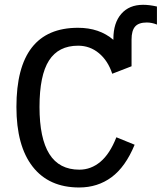

<svg xmlns="http://www.w3.org/2000/svg" viewBox="-20 -787 687 816"><path d="M147.9 -332.5Q147.9 -199.2 189.7 -132.6Q231.4 -65.9 317.4 -65.9Q366.7 -65.9 406.7 -99.4Q446.8 -132.8 474.6 -203.6L552.2 -171.9Q513.2 -77.6 454.1 -33.9Q395 9.8 316.4 9.8Q188 9.8 118.9 -78.6Q49.8 -167 49.8 -332.5Q49.8 -668.9 311.5 -668.9Q402.3 -668.9 461.9 -617.7V-622.1Q461.9 -689.5 495.4 -728Q528.8 -766.6 588.4 -766.6Q614.7 -766.6 647 -759.3V-682.6Q625 -691.4 604 -691.4Q569.3 -691.4 554.2 -674.1Q539.1 -656.7 539.1 -619.1V-505.4L457 -473.6Q439 -528.8 400.6 -560.8Q362.3 -592.8 312 -592.8Q228.5 -592.8 188.2 -529.8Q147.9 -466.8 147.9 -332.5Z"/></svg>

Font: Liberation Mono
Style: Regular
Weight: 400
Monospace: yes
Designer: Steve Matteson
Foundry: Ascender Corporation
Version: Version 2.1.5